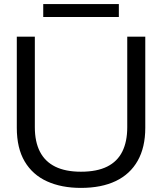

<svg xmlns="http://www.w3.org/2000/svg" viewBox="-20 -908 791 937"><path d="M375 9Q280 9 209.5 -23Q139 -55 100.5 -120Q62 -185 62 -284V-729H150V-287Q150 -216 175 -167.5Q200 -119 250 -94.5Q300 -70 375 -70Q453 -70 503 -95Q553 -120 577 -168.5Q601 -217 601 -287V-729H689V-284Q689 -189 652 -123.5Q615 -58 545 -24.5Q475 9 375 9ZM191 -825V-888H560V-825Z"/></svg>

Font: Mona Sans SemiExpanded
Style: Regular
Weight: 400
Width: 6
Designer: Deni Anggara
Foundry: GitHub
Version: Version 2.000